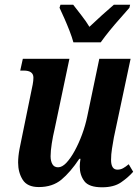

<svg xmlns="http://www.w3.org/2000/svg" viewBox="-20 -786 597 816"><path d="M414 10Q358 10 338.5 -16Q319 -42 319 -78Q319 -92 322 -111H317Q279 -54 241 -22.5Q203 9 145 9Q96 9 76.5 -22Q57 -53 57 -95Q57 -121 63 -153Q69 -185 75 -212L111 -388Q116 -411 119 -427Q122 -443 122 -456Q122 -486 81 -486H66L77 -536H275L212 -237Q205 -208 200 -176Q195 -144 195 -122Q195 -102 202.5 -88.5Q210 -75 227 -75Q244 -75 262 -94Q280 -113 297.5 -145Q315 -177 329 -215Q343 -253 351 -292L402 -536H535L464 -202Q460 -179 456 -154.5Q452 -130 452 -107Q452 -65 479 -65Q492 -65 503 -71Q514 -77 527 -88L546 -56Q525 -32 494.5 -11Q464 10 414 10ZM292 -606Q286 -628 275.5 -655Q265 -682 253.5 -708Q242 -734 233 -753L237 -766H291Q304 -749 325.5 -721.5Q347 -694 360 -672Q383 -694 414 -722Q445 -750 464 -766H533L530 -753Q514 -734 491.5 -709Q469 -684 447 -657Q425 -630 408 -606Z"/></svg>

Font: Noto Serif ExtraCondensed
Style: Bold Italic
Weight: 700
Width: 2
Italic angle: -12°
Designer: Monotype Design Team
Foundry: Monotype Imaging Inc.
Version: Version 2.013; ttfautohint (v1.8.4.7-5d5b)